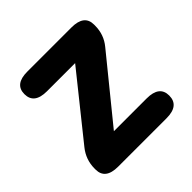

<svg xmlns="http://www.w3.org/2000/svg" viewBox="-135 -593 704 704"><g transform="rotate(-45 216.5 -241.0)"><path d="M91 0Q25 0 25 -51V-56Q25 -102 54 -138L248 -380H102Q36 -380 36 -431Q36 -482 102 -482H331Q397 -482 397 -431V-426Q397 -379 368 -344L172 -103H342Q408 -103 408 -52Q408 0 342 0Z"/></g></svg>

Font: Zen Maru Gothic Black
Style: Regular
Weight: 900
Designer: Yoshimichi Ohira
Foundry: Positype
Version: Version 1.001